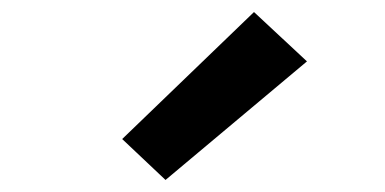

<svg xmlns="http://www.w3.org/2000/svg" viewBox="-20 -843 640 319"><path d="M255 -544 183 -612 402 -823 490 -741Z"/></svg>

Font: Iosevka Curly Extended
Style: Bold
Weight: 700
Width: 7
Monospace: yes
Designer: Belleve Invis
Foundry: Belleve Invis
Version: Version 11.1.0; ttfautohint (v1.8.3)